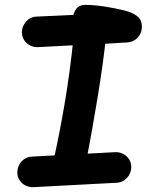

<svg xmlns="http://www.w3.org/2000/svg" viewBox="-20 -764 660 796"><path d="M201.2 -95.3Q225.5 -202.8 247.9 -333.8Q270.2 -464.8 284.2 -602.9L294.4 -576.8L136.4 -568.5Q119.2 -568 104.1 -575.9Q89 -583.8 79.9 -598Q70.8 -612.3 70.8 -629.5Q70.8 -646.7 78.9 -661.6Q87 -676.6 101 -685.7Q115 -694.8 131.8 -695.2L343.7 -705.1L281.3 -677.5Q281.3 -704.3 293.6 -724Q305.9 -743.8 335.4 -743.8Q370.5 -743.8 423.9 -735.3Q463.2 -728.7 497.1 -720.3Q528.8 -712.4 548.5 -697.1Q568.2 -681.8 568.2 -652.8Q568.2 -635.5 560.2 -621.2Q552.1 -606.8 538.3 -597.9Q524.6 -589 507.3 -588.1L403 -581.8L419.3 -610.8Q408.9 -508.3 384.8 -361.1Q360.8 -213.8 336.2 -90.5Q328.2 -53.5 311.4 -35Q294.6 -16.5 265.8 -16.5Q245.9 -16.5 228.8 -26.7Q211.8 -36.8 203.8 -54.9Q195.9 -72.9 201.2 -95.3ZM51.8 -49Q51.8 -66.2 59.8 -81.1Q67.9 -96.1 81.9 -105.2Q95.9 -114.2 112.7 -114.8L458.4 -133.2Q475.6 -133.7 490.8 -125.8Q506 -117.9 515.1 -103.7Q524.2 -89.4 524.2 -72.2Q524.2 -55 516.1 -40Q508 -25.1 494 -16Q480.1 -6.8 463.2 -6.3L117.3 12Q100.2 12.5 85 4.6Q69.9 -3.2 60.8 -17.5Q51.8 -31.8 51.8 -49Z"/></svg>

Font: Monaspace Radon Var
Style: Regular
Weight: 400
Designer: Riley Cran and the Lettermatic Team
Version: Version 1.000 (Monaspace Radon Var)